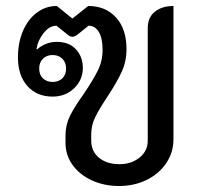

<svg xmlns="http://www.w3.org/2000/svg" viewBox="-20 -613 660 642"><path d="M199 -136V-160Q199 -195 214 -225.5Q229 -256 260 -299Q291 -345 307 -377Q323 -409 323 -446Q323 -485 310.5 -506Q298 -527 276 -527L240 -498Q229 -490 223 -490Q214 -490 205 -498L169 -527Q145 -527 125.5 -502Q106 -477 102 -449L104 -448Q133 -473 170 -473Q211 -473 234 -448Q257 -423 257 -386Q257 -346 228 -318Q199 -290 156 -290Q103 -290 71.5 -325.5Q40 -361 40 -421Q40 -471 57 -510Q74 -549 103.5 -571Q133 -593 170 -593L222 -551L275 -593Q333 -593 368 -554.5Q403 -516 403 -449Q403 -408 387 -373Q371 -338 340 -291Q312 -249 298.5 -221.5Q285 -194 285 -164V-143Q285 -107 311 -85.5Q337 -64 380 -64Q419 -64 446.5 -86Q474 -108 474 -143V-519Q474 -555 498 -574Q522 -593 560 -593V-147Q560 -103 535.5 -67Q511 -31 469.5 -11Q428 9 378 9Q329 9 288 -9.5Q247 -28 223 -61Q199 -94 199 -136ZM201 -384Q201 -404 188.5 -416.5Q176 -429 156 -429Q136 -429 123.5 -416.5Q111 -404 111 -384Q111 -363 123.5 -351Q136 -339 156 -339Q176 -339 188.5 -351Q201 -363 201 -384Z"/></svg>

Font: K2D
Style: Regular
Weight: 400
Version: Version 1.000; ttfautohint (v1.6)